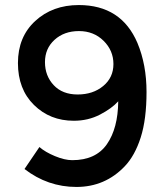

<svg xmlns="http://www.w3.org/2000/svg" viewBox="-20 -632 659 760"><path d="M266 2Q359 2 403 -61Q447 -124 448 -231Q423 -203 376 -178.5Q329 -154 272 -154Q178 -154 114.5 -216.5Q51 -279 51 -382.5Q51 -486 119.5 -549Q188 -612 292 -612Q460 -612 524 -462Q560 -376 560 -268Q560 -160 537 -88Q514 -16 474 26Q396 108 282.5 108Q169 108 77 37L136 -50Q159 -30 197.5 -14Q236 2 266 2ZM287.5 -258Q348 -258 388.5 -291.5Q429 -325 429 -378.5Q429 -432 390 -470.5Q351 -509 292.5 -509Q234 -509 196 -474.5Q158 -440 158 -386Q158 -332 192.5 -295Q227 -258 287.5 -258Z"/></svg>

Font: Montserrat Alternates
Style: Regular
Weight: 400
Designer: Julieta Ulanovsky
Foundry: Julieta Ulanovsky
Version: Version 2.001